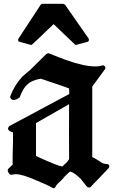

<svg xmlns="http://www.w3.org/2000/svg" viewBox="-20 -925 595 1003"><path d="M547 -46Q553 -53 550 -60.5Q547 -68 538 -68Q520 -68 502 -81H503Q489 -89 480 -95Q471 -101 462 -104V-473L528 -563Q534 -571 527.5 -578.5Q521 -586 512 -583Q506 -580 497.5 -579Q489 -578 477 -578Q449 -578 410 -586.5Q371 -595 324 -612Q307 -618 285.5 -626.5Q264 -635 236 -646Q234 -648 229.5 -646.5Q225 -645 222 -643L136 -558Q124 -548 114 -540Q104 -532 98 -526Q57 -483 34 -423Q32 -419 34.5 -413.5Q37 -408 41 -406Q45 -403 47 -403Q51 -403 53 -403Q66 -403 83 -417Q100 -463 121 -482Q134 -495 153.5 -503Q173 -511 193 -514Q230 -501 267 -489Q304 -477 341 -463Q341 -454 341.5 -448.5Q342 -443 342 -434L28 -266Q26 -264 24 -260Q22 -256 22 -254Q22 -246 30 -241Q38 -236 47 -234H48Q48 -210 48 -188Q48 -166 47 -150Q46 -132 46 -110Q46 -89 46 -65L25 -45Q21 -41 20.5 -36Q20 -31 22 -27L28 -18Q35 -9 45 -13Q54 -15 63 -15Q80 -15 106.5 -7Q133 1 169 17Q226 40 252 55Q259 60 264.5 57Q270 54 272 47Q274 41 304 13Q305 11 316 -1Q327 -13 346 -29Q370 -23 403 11Q408 17 415.5 27Q423 37 433 49Q438 54 443.5 54.5Q449 55 454 51ZM341 -95Q339 -89 336 -86Q333 -83 330 -78Q324 -73 317.5 -66.5Q311 -60 305 -55Q292 -57 259.5 -70Q227 -83 168 -110V-282L341 -381Q340 -307 340.5 -236.5Q341 -166 341 -95ZM442 -725 320 -900Q317 -902 314 -903.5Q311 -905 309 -905H202Q195 -905 191 -898L77 -724Q73 -718 75 -712.5Q77 -707 84 -706L139 -691Q147 -689 150 -695Q178 -720 205 -746.5Q232 -773 260 -799L369 -695Q373 -689 380 -691L435 -706Q442 -707 444 -713Q446 -719 442 -725Z"/></svg>

Font: MM Taunggyi
Style: Regular
Weight: 400
Designer: Khon Soe Zaw Thu
Version: Version 1.00 July 18, 2016, initial release